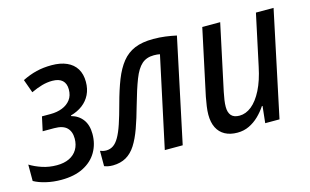

<svg xmlns="http://www.w3.org/2000/svg" viewBox="-83 -742 1527 945"><g transform="rotate(-15 680.5 -269.0)"><path d="M128.4 9.8Q87.9 9.8 51.5 1.2Q15.1 -7.3 -9.8 -21.5V-105Q17.1 -88.4 51.8 -76.9Q86.4 -65.4 126 -65.4Q163.1 -65.4 189.5 -78.1Q215.8 -90.8 230 -114.5Q244.1 -138.2 244.1 -169.9Q244.1 -205.6 224.1 -225.3Q204.1 -245.1 159.2 -245.1H101.1L116.7 -316.9H161.1Q193.8 -316.9 220.5 -327.4Q247.1 -337.9 262.9 -358.6Q278.8 -379.4 278.8 -411.1Q278.8 -440.9 261.7 -456.8Q244.6 -472.7 210.4 -472.7Q183.6 -472.7 157.2 -465.1Q130.9 -457.5 101.6 -443.8L77.1 -512.2Q113.3 -530.3 149.2 -539.1Q185.1 -547.9 227.1 -547.9Q272 -547.9 304 -533.7Q335.9 -519.5 352.8 -492.2Q369.6 -464.8 369.6 -425.3Q369.6 -389.2 355.7 -360.8Q341.8 -332.5 316.4 -313.2Q291 -293.9 255.9 -284.2L255.4 -281.2Q292.5 -271 313.5 -242.7Q334.5 -214.4 334.5 -168.9Q334.5 -118.2 311 -77.6Q287.6 -37.1 241.7 -13.7Q195.8 9.8 128.4 9.8Z M392.6 6.8Q378.4 6.8 367.9 4.6Q357.4 2.4 348.6 -1V-79.1Q355.5 -76.2 363.5 -74.5Q371.6 -72.8 380.4 -72.8Q399.9 -73.2 415.5 -83.7Q431.2 -94.2 444.8 -117.9Q458.5 -141.6 471.7 -180.9Q484.9 -220.2 500 -276.9Q518.1 -344.7 537.8 -394.8Q557.6 -444.8 584 -477.8Q610.4 -510.7 648.7 -526.9Q687 -543 743.2 -543Q775.9 -543 805.2 -539.1Q834.5 -535.2 861.3 -529.3L749 0H657.7L756.8 -461.9Q750.5 -463.4 742.7 -464.1Q734.9 -464.8 726.1 -464.8Q688.5 -464.8 664.3 -443.4Q640.1 -421.9 621.6 -374.3Q603 -326.7 580.6 -247.1Q563.5 -185.1 546.4 -137.7Q529.3 -90.3 508.8 -58.3Q488.3 -26.4 460 -10Q431.6 6.3 392.6 6.8Z M1026.4 9.8Q989.3 9.8 963.1 -4.4Q937 -18.6 923.3 -45.9Q909.7 -73.2 909.7 -112.3Q909.7 -131.8 913.1 -155.3Q916.5 -178.7 920.9 -201.7L992.7 -537.6H1084L1012.2 -201.7Q1007.8 -180.7 1005.1 -161.9Q1002.4 -143.1 1002.4 -127.4Q1002.4 -99.1 1015.6 -83.7Q1028.8 -68.4 1057.6 -68.4Q1089.8 -68.4 1119.4 -92Q1148.9 -115.7 1172.6 -162.4Q1196.3 -209 1210.4 -277.3L1266.1 -537.6H1356L1242.2 0H1169.4L1178.7 -85.4H1175.3Q1158.2 -59.6 1136 -38.1Q1113.8 -16.6 1086.4 -3.4Q1059.1 9.8 1026.4 9.8Z"/></g></svg>

Font: Open Sans SemiCondensed Medium
Style: Italic
Weight: 500
Width: 4
Italic angle: -12°
Designer: Monotype Design Team
Foundry: Monotype Imaging Inc.
Version: Version 3.000